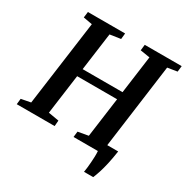

<svg xmlns="http://www.w3.org/2000/svg" viewBox="-204 -909 1197 1236"><g transform="rotate(30 394.5 -291.0)"><path d="M588.5 160.5Q591.5 143.5 593.8 124Q596 104.5 597.5 83.8Q599 63 599.8 41.8Q600.5 20.5 599 0L555 -63H713.5Q705.5 -8 696 34.2Q686.5 76.5 676.5 107.2Q666.5 138 657 160.5ZM-4 0 0.5 -42.5 71 -56 157 -687.5 90.5 -699.5 96 -743H372.5L368 -699.5L288.5 -687.5L250.5 -407.5H547L585 -688L513.5 -699.5L518.5 -743H793L788 -699.5L716.5 -688L631.5 -56L703 -42.5L699 0H418L423 -42.5L499.5 -56L539.5 -350.5H242.5L202.5 -56L281 -42.5L277.5 0Z"/></g></svg>

Font: Merriweather 36pt SemiBold
Style: Italic
Weight: 600
Italic angle: -7.8°
Version: Version 2.101